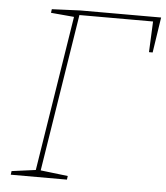

<svg xmlns="http://www.w3.org/2000/svg" viewBox="-51 -737 678 783"><g transform="rotate(5 288.5 -346.0)"><path d="M22 0 24 -15 129 -29 121 -21 224 -671 230 -663 128 -672 130 -687 247 -692H577L555 -547H540L546 -680L552 -673H236L245 -678L141 -21L135 -29L254 -15L252 0Z"/></g></svg>

Font: Bitter Thin
Style: Italic
Weight: 100
Italic angle: -9°
Designer: Sol Matas, and Bitter project Authors
Foundry: Sol Matas
Version: Version 2.002